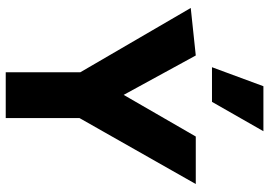

<svg xmlns="http://www.w3.org/2000/svg" viewBox="-158 -804 962 687"><g transform="rotate(90 323.5 -461.0)"><path d="M289 -922H450L345 -738H221ZM239 0V-267L9 -662L179 -680L320 -422L469 -680H639L403 -264V0Z"/></g></svg>

Font: Palanquin Dark SemiBold
Style: Regular
Weight: 600
Designer: Pria Ravichandran
Version: Version 1.001